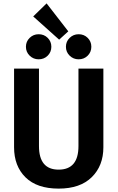

<svg xmlns="http://www.w3.org/2000/svg" viewBox="-20 -1097 694 1133"><path d="M255 -1077 383 -912 329 -863 176 -1000ZM208 -895Q240 -895 261.5 -873.5Q283 -852 283 -821Q283 -790 261.5 -768.5Q240 -747 208 -747Q177 -747 155 -768.5Q133 -790 133 -821Q133 -852 155 -873.5Q177 -895 208 -895ZM444 -895Q476 -895 497.5 -873.5Q519 -852 519 -821Q519 -790 497.5 -768.5Q476 -747 444 -747Q413 -747 391 -768.5Q369 -790 369 -821Q369 -852 391 -873.5Q413 -895 444 -895ZM590 -692V-228Q590 -119 521.5 -51.5Q453 16 326 16Q198 16 130.5 -50.5Q63 -117 63 -228V-692H210V-235Q210 -96 326 -96Q443 -96 443 -235V-692Z"/></svg>

Font: FiraGO SemiBold
Style: Regular
Weight: 600
Designer: bBox Type
Foundry: bBox Type GmbH
Version: Version 1.001;PS 001.001;hotconv 1.0.88;makeotf.lib2.5.64775